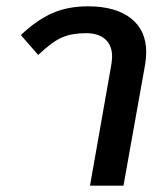

<svg xmlns="http://www.w3.org/2000/svg" viewBox="-20 -588 519 608"><path d="M333 -386Q335 -402 335 -409Q335 -444 313.5 -463.5Q292 -483 252 -483Q208 -483 176.5 -469.5Q145 -456 101 -414L46 -477Q97 -525 146 -546.5Q195 -568 259 -568Q346 -568 394.5 -530Q443 -492 443 -423Q443 -406 440 -386L371 0H265Z"/></svg>

Font: KoHo SemiBold
Style: Italic
Weight: 600
Italic angle: -10°
Version: Version 1.000; ttfautohint (v1.6)